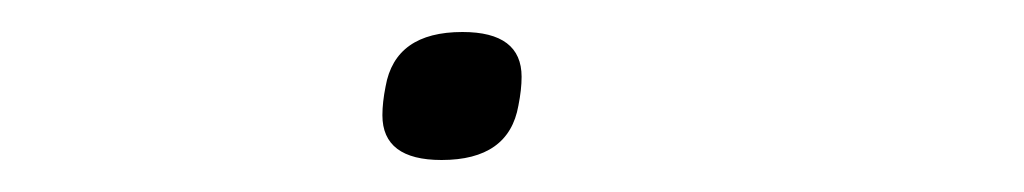

<svg xmlns="http://www.w3.org/2000/svg" viewBox="-20 -94 640 120"><path d="M256 6Q219 6 219 -22Q219 -26 219.5 -30.5Q220 -35 221 -40Q227 -74 269 -74Q306 -74 306 -46Q306 -42 305.5 -37.5Q305 -33 304 -28Q298 6 256 6Z"/></svg>

Font: IBM Plex Mono ExtraLight
Style: Italic
Weight: 200
Italic angle: -9°
Monospace: yes
Designer: Mike Abbink, Paul van der Laan, Pieter van Rosmalen
Foundry: Bold Monday
Version: Version 2.3